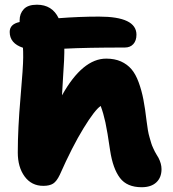

<svg xmlns="http://www.w3.org/2000/svg" viewBox="-20 -764 733 812"><path d="M163.1 22Q113.3 22 84.2 -17.6Q55.2 -57.1 55.2 -119.1Q55.2 -219.7 66.7 -351.1Q78.1 -482.4 78.1 -522Q78.1 -550.8 77.1 -562Q21 -580.6 21 -628.9Q21 -662.1 63 -670.9V-678.2Q63 -706.5 80.6 -725.3Q98.1 -744.1 136.2 -744.1Q200.7 -744.1 228 -687Q314.9 -693.8 398.9 -693.8Q557.1 -693.8 557.1 -617.2Q557.1 -592.3 543.9 -577.6Q530.8 -563 507.8 -563Q345.7 -563 252 -558.1V-541Q252 -516.1 247.8 -455.8Q243.7 -395.5 242.2 -360.8Q329.1 -516.1 429.2 -516.1Q464.8 -516.1 491.5 -504.2Q518.1 -492.2 535.9 -471.4Q553.7 -450.7 566.4 -416Q579.1 -381.3 586.4 -343.3Q593.8 -305.2 600.1 -251Q602.5 -230.5 605.5 -213.4Q608.4 -196.3 612.8 -181.9Q617.2 -167.5 619.6 -158.7Q622.1 -149.9 627.7 -137.9Q633.3 -126 634.8 -123Q636.2 -120.1 643.1 -108.4L649.9 -97.2Q663.1 -71.8 663.1 -48.8Q663.1 -13.2 641.1 7.3Q619.1 27.8 579.1 27.8Q517.1 27.8 487.3 -11.5Q457.5 -50.8 445.8 -127Q434.1 -208 425.8 -246.3Q417.5 -284.7 405.8 -315.9Q380.9 -299.3 333.3 -221.7Q285.6 -144 232.9 -24.9Q219.7 2.9 204.6 12.5Q189.5 22 163.1 22Z"/></svg>

Font: Shantell Sans Bouncy
Style: Regular
Weight: 800
Designer: Stephen Nixon, Anya Danilova, Shantell Martin
Foundry: Arrow Type
Version: Version 1.006;[9816181b4]